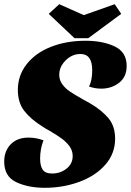

<svg xmlns="http://www.w3.org/2000/svg" viewBox="-22 -874 623 914"><path d="M581 -560Q581 -508 545 -480Q509 -452 460 -452Q430 -452 402 -462Q417 -492 417 -540Q417 -617 361 -617Q321 -617 290.5 -586.5Q260 -556 260 -518Q260 -493 274.5 -473Q289 -453 310.5 -438.5Q332 -424 371 -402Q383 -396 407 -382Q463 -349 494.5 -311Q526 -273 526 -214Q526 -143 479.5 -90Q433 -37 356 -8.5Q279 20 191 20Q112 20 55 -7Q-2 -34 -2 -105Q-2 -155 29 -187Q60 -219 114 -219Q150 -219 185 -206Q169 -165 169 -119Q169 -84 181.5 -66Q194 -48 226 -48Q265 -48 294.5 -71Q324 -94 324 -131Q324 -157 309 -177.5Q294 -198 273 -213.5Q252 -229 213 -252Q191 -264 181 -271Q125 -306 94 -345.5Q63 -385 63 -446Q63 -515 105 -568.5Q147 -622 220.5 -651Q294 -680 385 -680Q467 -680 524 -653Q581 -626 581 -560ZM524 -854 555 -808 398 -692H333L210 -808L260 -854L377 -802Z"/></svg>

Font: Sansita ExtraBold Italic
Style: Regular
Weight: 800
Italic angle: -11°
Designer: Pablo Cosgaya
Foundry: Omnibus-Type
Version: Version 1.006